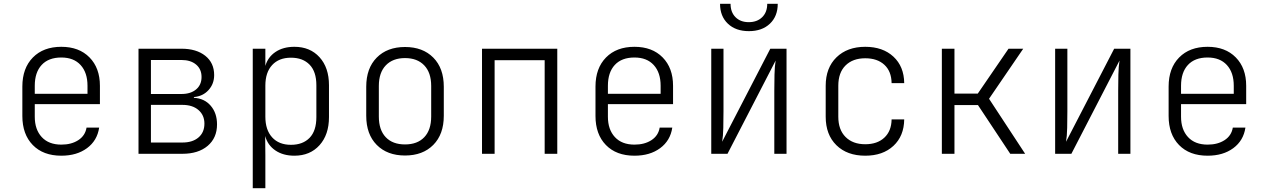

<svg xmlns="http://www.w3.org/2000/svg" viewBox="-20 -805 6640 1005"><path d="M301 10Q206 10 151.5 -46Q97 -102 97 -198V-352Q97 -448 152 -504Q207 -560 301 -560Q394 -560 448.5 -504.5Q503 -449 503 -356V-260H162V-194Q162 -127 198.5 -87.5Q235 -48 301 -48Q354 -48 390 -71.5Q426 -95 433 -137H499Q489 -69 435.5 -29.5Q382 10 301 10ZM162 -314H438V-356Q438 -425 402 -464.5Q366 -504 301 -504Q234 -504 198 -465Q162 -426 162 -356Z M705 0V-550H930Q1008 -550 1054.5 -513Q1101 -476 1101 -412Q1101 -366 1071.5 -333.5Q1042 -301 995 -297V-293Q1050 -290 1083 -251.5Q1116 -213 1116 -154Q1116 -83 1067 -41.5Q1018 0 935 0ZM770 -313H930Q978 -313 1006.5 -337Q1035 -361 1035 -402Q1035 -443 1006.5 -467Q978 -491 930 -491H770ZM770 -59H935Q988 -59 1019 -85.5Q1050 -112 1050 -158Q1050 -202 1019 -229Q988 -256 935 -256H770Z M1303 180V-550H1369V-460Q1382 -506 1422 -533Q1462 -560 1521 -560Q1603 -560 1652.5 -505.5Q1702 -451 1702 -359V-192Q1702 -100 1652.5 -45Q1603 10 1521 10Q1462 10 1421.5 -17.5Q1381 -45 1368 -93L1369 8V180ZM1503 -47Q1565 -47 1600.5 -83.5Q1636 -120 1636 -192V-359Q1636 -430 1600.5 -466.5Q1565 -503 1503 -503Q1440 -503 1404.5 -464.5Q1369 -426 1369 -357V-194Q1369 -125 1404.5 -86Q1440 -47 1503 -47Z M2100 9Q2007 9 1952 -46.5Q1897 -102 1897 -199V-351Q1897 -448 1952 -503.5Q2007 -559 2100 -559Q2193 -559 2248 -503.5Q2303 -448 2303 -351V-199Q2303 -102 2248 -46.5Q2193 9 2100 9ZM2100 -49Q2165 -49 2201 -87Q2237 -125 2237 -195V-355Q2237 -425 2200.5 -463Q2164 -501 2100 -501Q2036 -501 1999.5 -463Q1963 -425 1963 -355V-195Q1963 -125 1999 -87Q2035 -49 2100 -49Z M2503 0V-550H2897V0H2831V-490H2569V0Z M3301 10Q3206 10 3151.5 -46Q3097 -102 3097 -198V-352Q3097 -448 3152 -504Q3207 -560 3301 -560Q3394 -560 3448.5 -504.5Q3503 -449 3503 -356V-260H3162V-194Q3162 -127 3198.5 -87.5Q3235 -48 3301 -48Q3354 -48 3390 -71.5Q3426 -95 3433 -137H3499Q3489 -69 3435.5 -29.5Q3382 10 3301 10ZM3162 -314H3438V-356Q3438 -425 3402 -464.5Q3366 -504 3301 -504Q3234 -504 3198 -465Q3162 -426 3162 -356Z M3703 0V-550H3767V-222Q3767 -181 3766 -136Q3765 -91 3760 -63L4012 -550H4097V0H4033V-329Q4033 -369 4034 -414Q4035 -459 4040 -488L3788 0ZM3900 -642Q3831 -642 3790 -681Q3749 -720 3749 -785H3804Q3804 -741 3830 -715Q3856 -689 3899 -689Q3943 -689 3969.5 -715Q3996 -741 3996 -785H4051Q4051 -720 4010 -681Q3969 -642 3900 -642Z M4509 10Q4414 10 4358 -45Q4302 -100 4302 -194V-356Q4302 -450 4358.5 -505Q4415 -560 4509 -560Q4601 -560 4656.5 -508.5Q4712 -457 4713 -370H4647Q4646 -432 4609 -466Q4572 -500 4509 -500Q4444 -500 4406 -462.5Q4368 -425 4368 -356V-194Q4368 -126 4406 -88Q4444 -50 4509 -50Q4572 -50 4609 -84.5Q4646 -119 4647 -180H4713Q4712 -93 4656.5 -41.5Q4601 10 4509 10Z M4910 0V-550H4976V-315H5098L5259 -550H5336L5157 -288L5346 0H5268L5099 -255H4976V0Z M5503 0V-550H5567V-222Q5567 -181 5566 -136Q5565 -91 5560 -63L5812 -550H5897V0H5833V-329Q5833 -369 5834 -414Q5835 -459 5840 -488L5588 0Z M6301 10Q6206 10 6151.5 -46Q6097 -102 6097 -198V-352Q6097 -448 6152 -504Q6207 -560 6301 -560Q6394 -560 6448.5 -504.5Q6503 -449 6503 -356V-260H6162V-194Q6162 -127 6198.5 -87.5Q6235 -48 6301 -48Q6354 -48 6390 -71.5Q6426 -95 6433 -137H6499Q6489 -69 6435.5 -29.5Q6382 10 6301 10ZM6162 -314H6438V-356Q6438 -425 6402 -464.5Q6366 -504 6301 -504Q6234 -504 6198 -465Q6162 -426 6162 -356Z"/></svg>

Font: JetBrains Mono NL ExtraLight
Style: Regular
Weight: 200
Designer: Philipp Nurullin, Konstantin Bulenkov
Foundry: JetBrains
Version: Version 2.304; ttfautohint (v1.8.4.7-5d5b)